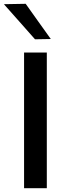

<svg xmlns="http://www.w3.org/2000/svg" viewBox="-40 -989 352 1009"><path d="M86.5 0V-713H206V0ZM144 -782.5Q104 -828 63.5 -873.5Q23 -919 -19.5 -967L95 -969Q128 -922.5 161 -876.2Q194 -830 227 -784Z"/></svg>

Font: Heraclito Medium
Style: Regular
Weight: 500
Designer: Kostas Bartsokas (font) & Cristiano Sobral (main changes)
Foundry: Kostas Bartsokas (font) & Cristiano Sobral (main changes)
Version: Version 1.00;July 8, 2020;FontCreator 13.0.0.2655 64-bit